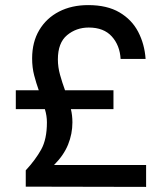

<svg xmlns="http://www.w3.org/2000/svg" viewBox="-20 -732 650 753"><path d="M81 0V-64Q119 -105 141.5 -145.5Q164 -186 164 -252Q164 -265 162 -278Q160 -291 156 -304H42V-378H132Q122 -406 114 -436.5Q106 -467 106 -503Q106 -567 134 -614Q162 -661 211.5 -686.5Q261 -712 326 -712Q400 -712 448.5 -683.5Q497 -655 522 -607Q547 -559 551 -501H453Q450 -554 418.5 -589Q387 -624 328 -624Q279 -624 243 -594Q207 -564 207 -499Q207 -469 215.5 -438.5Q224 -408 235 -378H425V-304H258Q261 -292 262.5 -279Q264 -266 264 -252Q264 -207 247 -165Q230 -123 192 -85H553V1Z"/></svg>

Font: DeepMind Sans Medium
Style: Regular
Weight: 500
Designer: Jonny Pinhorn / Modifications: Colophon Foundry
Foundry: Colophon Foundry
Version: Version 1.002; ttfautohint (v1.8.2)